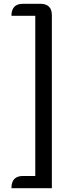

<svg xmlns="http://www.w3.org/2000/svg" viewBox="-20 -816 395 1007"><path d="M40 171Q40 107 100 107H165V-733H40Q40 -796 100 -796H192Q252 -796 252 -736V171Z"/></svg>

Font: Swei Half Moon CJK TC
Style: Medium
Weight: 500
Version: Version 2.125